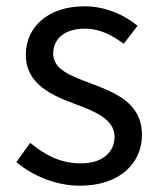

<svg xmlns="http://www.w3.org/2000/svg" viewBox="-20 -577 508 610"><path d="M234 13C362 13 431 -60 431 -148C431 -251 345 -283 266 -313C205 -336 149 -356 149 -407C149 -450 181 -486 250 -486C298 -486 336 -465 373 -438L417 -495C376 -529 316 -557 249 -557C130 -557 62 -489 62 -403C62 -310 144 -274 220 -246C280 -224 344 -198 344 -143C344 -96 309 -58 237 -58C172 -58 124 -84 76 -123L32 -62C83 -19 157 13 234 13Z"/></svg>

Font: Noto Sans CJK JP
Style: Regular
Weight: 400
Designer: Ryoko NISHIZUKA 西塚涼子 (kana, bopomofo & ideographs); Paul D. Hunt (Latin, Greek & Cyrillic); Sandoll Communications 산돌커뮤니
Foundry: Adobe
Version: Version 2.004;hotconv 1.0.118;makeotfexe 2.5.65603